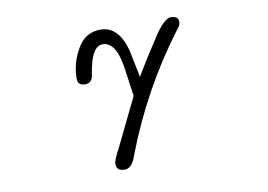

<svg xmlns="http://www.w3.org/2000/svg" viewBox="-68 -582 1136 813"><g transform="rotate(-10 500.0 -176.0)"><path d="M397 31.2Q382.3 58.1 377 72.5Q371.6 86.9 371.6 92.3Q371.6 97.7 372.6 102.5Q374.5 111.3 379.4 116.2Q387.7 124.5 407.2 124.5Q414.6 124.5 419.4 122.6Q427.7 119.1 432.9 113.8Q438 108.4 441.9 102.5Q450.7 89.8 457 69.8V69.3Q557.6 -192.9 723.6 -414.6Q742.7 -437.5 742.7 -449.2Q742.7 -462.9 736.3 -469.2Q728.5 -477.1 709 -477.1Q695.3 -477.1 674.8 -456.5Q656.7 -439 635.7 -406.2Q578.1 -318.8 551.8 -273.9L538.1 -251L514.6 -368.7Q499.5 -423.8 472.9 -450.4Q446.3 -477.1 407.2 -477.1Q342.8 -477.1 308.6 -418Q272.9 -356.4 272.9 -291Q272.9 -275.4 280.5 -267.8Q288.1 -260.3 305.7 -260.3Q319.8 -260.3 328.1 -268.6Q337.9 -277.8 340.3 -300.3Q347.2 -342.3 356.4 -366.2Q365.7 -390.1 377.4 -401.9Q390.1 -414.6 406.2 -414.6Q426.8 -414.6 442.9 -398.9Q455.6 -386.2 464.4 -364.3Q473.1 -342.3 479 -310.1L498 -176.3Z"/></g></svg>

Font: YuPearl-ExtraLight
Style: ExtraLight
Weight: 200
Designer: Max Yao
Foundry: Max-Everyday
Version: Version 1.011; ttfautohint (v1.8.3)